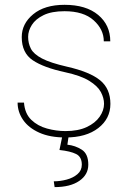

<svg xmlns="http://www.w3.org/2000/svg" viewBox="-20 -558 538 793"><path d="M409.7 -129.4Q409.7 -153.3 396.5 -178Q383.3 -202.6 348.6 -224.1Q314 -245.6 248.5 -259.8Q160.2 -278.8 115 -309.3Q69.8 -339.8 69.8 -404.8Q69.8 -460 116.9 -499Q164.1 -538.1 246.6 -538.1Q335.4 -538.1 385.5 -496.3Q435.5 -454.6 435.5 -387.2H408.7Q408.7 -436.5 366.9 -474.1Q325.2 -511.7 246.6 -511.7Q193.4 -511.7 160.2 -495.6Q127 -479.5 111.6 -455.1Q96.2 -430.7 96.2 -405.8Q96.2 -378.9 107.7 -356.7Q119.1 -334.5 153.6 -316.4Q188 -298.3 256.3 -282.7Q351.1 -261.2 393.6 -226.3Q436 -191.4 436 -128.9Q436 -67.9 386 -29.1Q335.9 9.8 250.5 9.8Q186.5 9.8 142.3 -10Q98.1 -29.8 75.4 -62.7Q52.7 -95.7 52.7 -134.3H79.1Q82.5 -88.9 109.1 -63.2Q135.7 -37.6 174.1 -27.1Q212.4 -16.6 250.5 -16.6Q302.7 -16.6 338.1 -33.2Q373.5 -49.8 391.6 -75.9Q409.7 -102.1 409.7 -129.4ZM237.8 2.4H263.7L258.3 39.6Q291 43 317.9 60.3Q344.7 77.6 344.7 122.1Q344.7 163.6 307.4 189.2Q270 214.8 205.6 214.8L202.1 190.9Q228.5 190.9 255.1 183.8Q281.7 176.8 299.8 161.4Q317.9 146 317.9 122.1Q317.9 89.8 294.4 78.1Q271 66.4 225.6 61.5Z"/></svg>

Font: Vazirmatn UI Thin
Style: Regular
Weight: 100
Designer: Saber Rastikerdar
Foundry: Saber Rastikerdar
Version: Version 33.003